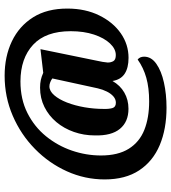

<svg xmlns="http://www.w3.org/2000/svg" viewBox="25 -666 739 829"><g transform="rotate(-90 394.5 -251.5)"><path d="M344 98Q252.3 98 182.5 68.7Q112.7 39.3 73.5 -20Q34.3 -79.3 34.3 -169Q34.3 -254.3 69.3 -332Q104.3 -409.7 166.2 -470.3Q228 -531 309.2 -566Q390.3 -601 482 -601Q565 -601 630.7 -569.7Q696.3 -538.3 734.3 -478Q772.3 -417.7 772 -329Q771.7 -251.7 742.3 -192.2Q713 -132.7 665 -99.3Q617 -66 559.3 -66Q516 -66 490.5 -82.8Q465 -99.7 459.3 -135.3Q440.3 -102 409.3 -84.2Q378.3 -66.3 339.3 -66.3Q283 -66.3 252.7 -103.2Q222.3 -140 224.3 -211.7Q224.3 -259 239.3 -301.8Q254.3 -344.7 281.8 -377.5Q309.3 -410.3 347.2 -429.2Q385 -448 430.3 -448Q449 -448 463.5 -444.8Q478 -441.7 494.7 -434.3L596.7 -446.3L546.7 -202.3Q544 -190.3 541.8 -177.8Q539.7 -165.3 539 -156Q539 -141.7 545.2 -131.3Q551.3 -121 571.3 -121Q597.7 -121 621.3 -146Q645 -171 659.7 -215Q674.3 -259 674.3 -315.7Q674.3 -423.7 615.8 -478Q557.3 -532.3 457.7 -532.7Q380.7 -532.7 321.2 -502.7Q261.7 -472.7 220.8 -422.5Q180 -372.3 158.8 -310.7Q137.7 -249 137.7 -185.3Q137.7 -111.3 166.7 -65Q195.7 -18.7 248.2 2.2Q300.7 23 371.3 23Q429.3 23 473.2 10.7Q517 -1.7 552 -26.7Q558.3 -21.7 561.3 -14.7Q564.3 -7.7 564.3 1.3Q564.3 32.3 533.5 54Q502.7 75.7 452.7 86.8Q402.7 98 344 98ZM365.3 -120.7Q380.3 -120.7 392.5 -131.2Q404.7 -141.7 413.7 -159.7Q422.7 -177.7 427.7 -199.3L470.3 -395Q464 -400 454.5 -403.8Q445 -407.7 436.3 -407.7Q415.7 -407.7 397.7 -386.8Q379.7 -366 366.3 -331.7Q353 -297.3 345.8 -256Q338.7 -214.7 338.7 -173.3Q338 -151 342.3 -135.8Q346.7 -120.7 365.3 -120.7Z"/></g></svg>

Font: Sansita Swashed Light
Style: Regular
Weight: 300
Designer: Pablo Cosgaya
Foundry: Omnibus-Type
Version: Version 1.003